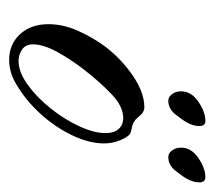

<svg xmlns="http://www.w3.org/2000/svg" viewBox="-44 -398 458 409"><g transform="rotate(90 184.5 -194.0)"><path d="M108 15Q75 15 53.5 -8Q32 -31 32 -69Q32 -101 47 -133.5Q62 -166 80 -190Q107 -225 142.5 -249Q178 -273 209 -273Q220 -273 229.5 -260.5Q239 -248 255 -246Q259 -245 263.5 -243.5Q268 -242 273 -234Q286 -212 286 -187Q286 -150 262.5 -107Q239 -64 201 -30Q182 -13 158 1Q134 15 108 15ZM110 -5Q134 -5 161 -24.5Q188 -44 211.5 -73.5Q235 -103 249.5 -134.5Q264 -166 264 -190Q264 -209 255 -218.5Q246 -228 232 -228Q207 -228 181 -203Q155 -178 130 -146Q108 -118 91.5 -88Q75 -58 75 -36Q75 -20 86 -12.5Q97 -5 110 -5ZM315 -324Q307 -324 301 -332Q295 -340 295 -351Q295 -373 317 -388Q339 -403 358 -403Q369 -403 369 -390Q369 -377 361 -363Q356 -354 344 -339Q332 -324 315 -324ZM195 -324Q187 -324 181 -332Q175 -340 175 -351Q175 -373 197 -388Q219 -403 238 -403Q249 -403 249 -390Q249 -377 241 -363Q236 -354 224 -339Q212 -324 195 -324Z"/></g></svg>

Font: The Nautigal
Style: Bold
Weight: 700
Designer: Robert E. Leuschke
Foundry: Robert E. Leuschke
Version: Version 1.100; ttfautohint (v1.8.3)